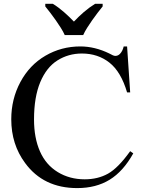

<svg xmlns="http://www.w3.org/2000/svg" viewBox="-20 -951 742 987"><path d="M633.3 -712.3 649.2 -475.9H633.3Q602.1 -582.1 542.6 -629Q483.1 -675.9 401 -675.9Q331.8 -675.9 275.4 -640.5Q219 -605.1 186.9 -528.5Q154.9 -451.8 154.9 -336.9Q154.9 -242.1 185.4 -172.8Q215.9 -103.6 276.9 -66.4Q337.9 -29.2 415.4 -29.2Q483.1 -29.2 535.1 -58.2Q587.2 -87.2 649.2 -173.8L665.1 -162.6Q613.8 -70.3 543.8 -27.2Q473.8 15.9 376.9 15.9Q203.6 15.9 109.2 -112.8Q37.9 -208.7 37.9 -337.9Q37.9 -442.1 84.9 -529.5Q131.8 -616.9 213.6 -664.6Q295.4 -712.3 392.8 -712.3Q467.7 -712.3 542.1 -675.9Q563.1 -663.6 572.8 -663.6Q586.7 -663.6 596.9 -674.4Q610.3 -688.2 615.9 -712.3ZM212.8 -931.3H251.8Q266.2 -922.6 280.5 -911.8Q294.9 -901 308.7 -889Q322.6 -876.9 335.6 -864.4Q348.7 -851.8 360 -840Q371.3 -851.8 384.1 -864.4Q396.9 -876.9 411 -889Q425.1 -901 439.7 -911.8Q454.4 -922.6 468.7 -931.3H507.7V-917.9Q495.9 -903.6 481.8 -885.1Q467.7 -866.7 453.8 -846.9Q440 -827.2 427.7 -807.7Q415.4 -788.2 407.7 -770.8H312.8Q305.1 -788.2 292.8 -807.7Q280.5 -827.2 266.7 -846.9Q252.8 -866.7 238.7 -885.1Q224.6 -903.6 212.8 -917.9Z"/></svg>

Font: MM Jasmine
Style: Regular
Weight: 400
Designer: Khon Soe Zaw Thu
Version: Version 1.00 July 11, 2016, initial release